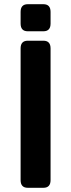

<svg xmlns="http://www.w3.org/2000/svg" viewBox="-20 -894 339 914"><path d="M112.3 -745.1Q78.1 -745.1 78.1 -781.7V-837.4Q78.1 -874 112.3 -874H186.5Q220.7 -874 220.7 -837.4V-781.7Q220.7 -745.1 186.5 -745.1ZM112.3 0Q78.1 0 78.1 -36.6V-663.6Q78.1 -700.2 112.3 -700.2H186.5Q220.7 -700.2 220.7 -663.6V-36.6Q220.7 0 186.5 0Z"/></svg>

Font: Istok
Style: Bold
Weight: 700
Designer: Andrey V. Panov
Foundry: Andrey V. Panov
Version: Version 1.0.1